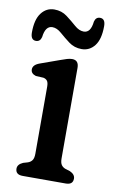

<svg xmlns="http://www.w3.org/2000/svg" viewBox="-76 -672 426 714"><g transform="rotate(10 137.0 -315.0)"><path d="M193 -431V-89.5Q193 -72.5 198.8 -64.5Q204.5 -56.5 215 -53L231.5 -48Q251.5 -39 251.5 -23Q251.5 0 224.5 0H62Q34.5 0 34.5 -23Q34.5 -39 55 -48L72 -53Q82.5 -56.5 88.2 -64.5Q94 -72.5 94 -89.5V-342.5Q94 -358 89 -364.5Q84 -371 74.5 -373L45.5 -374.5Q26.5 -380.5 26.5 -396Q26.5 -413.5 51.5 -422.5L124 -448.5Q138 -453.5 148.5 -456.8Q159 -460 168 -460Q193 -460 193 -431ZM195.5 -502.5Q168 -502.5 147.2 -518Q126.5 -533.5 109.2 -548.8Q92 -564 75 -564Q48.5 -564 43.5 -521Q39 -503 23 -503Q3 -503 3 -531.5Q3 -580.5 22 -605.2Q41 -630 71 -630Q98.5 -630 119 -614.5Q139.5 -599 157 -583.5Q174.5 -568 192 -568Q218.5 -568 223 -611Q227.5 -629 243.5 -629Q263.5 -629 263.5 -601Q263.5 -551.5 244.5 -527Q225.5 -502.5 195.5 -502.5Z"/></g></svg>

Font: Fraunces 72pt S100
Style: Regular
Weight: 400
Version: Version 1.000; ttfautohint (v1.8.3)